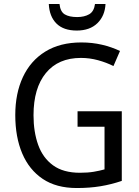

<svg xmlns="http://www.w3.org/2000/svg" viewBox="-20 -1031 701 968"><path d="M371 -470H594V-119Q541 -101 486.5 -92Q432 -83 367 -83Q264 -83 195.5 -129Q127 -175 92 -257.5Q57 -340 57 -451Q57 -560 95.5 -642.5Q134 -725 208.5 -771Q283 -817 390 -817Q445 -817 494 -805.5Q543 -794 585 -774L552 -698Q516 -716 474 -727.5Q432 -739 388 -739Q274 -739 211.5 -663Q149 -587 149 -450Q149 -366 172.5 -300.5Q196 -235 247.5 -197.5Q299 -160 383 -160Q423 -160 452.5 -165Q482 -170 507 -177V-392H371ZM512 -1011Q509 -951 471 -914Q433 -877 367 -877Q300 -877 264.5 -912.5Q229 -948 226 -1011H280Q284 -972 306.5 -958.5Q329 -945 369 -945Q405 -945 429.5 -959Q454 -973 459 -1011Z"/></svg>

Font: Noto Sans Telugu UI SemiCondensed
Style: Regular
Weight: 400
Width: 4
Designer: Jelle Bosma - Monotype Design Team
Foundry: Monotype Imaging Inc.
Version: Version 2.005; ttfautohint (v1.8.4.7-5d5b)